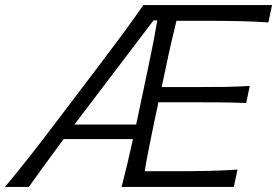

<svg xmlns="http://www.w3.org/2000/svg" viewBox="-60 -733 1088 753"><path d="M-40.5 0Q7.5 -57 57.5 -120.8Q107.5 -184.5 150.5 -241.5L339 -490Q384.5 -550 424.5 -604.2Q464.5 -658.5 502 -713H1007L992.5 -645Q941.5 -648.5 883.5 -650Q825.5 -651.5 746 -651.5H632Q621 -606.5 610.8 -562Q600.5 -517.5 590 -466L574 -391.5H700Q770 -391.5 820.8 -392.2Q871.5 -393 919.5 -396L905.5 -329Q855.5 -331 805 -331.5Q754.5 -332 686 -332H561.5L543 -245.5Q532.5 -195.5 523.8 -151Q515 -106.5 507.5 -61.5H629.5Q696 -61.5 755.8 -62.8Q815.5 -64 871.5 -68L857 0H417Q429.5 -48.5 440 -93.2Q450.5 -138 461.5 -187.5H189.5Q155 -140.5 120 -92.8Q85 -45 53 0ZM247 -264.5Q239.5 -254.5 232 -244.5H474L522 -472Q533 -524 541.5 -568Q550 -612 557 -653H542Z"/></svg>

Font: Commissioner Flair Light
Style: Italic
Weight: 300
Italic angle: -12°
Designer: Kostas Bartsokas
Foundry: Kostas Bartsokas
Version: Version 1.000; ttfautohint (v1.8.3)